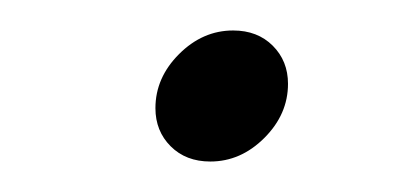

<svg xmlns="http://www.w3.org/2000/svg" viewBox="-20 -370 266 126"><path d="M82 -299Q82 -319 97.5 -334.5Q113 -350 133 -350Q149 -350 159 -340Q169 -330 169 -315Q169 -295 153.5 -279.5Q138 -264 118 -264Q102 -264 92 -274Q82 -284 82 -299Z"/></svg>

Font: KoHo ExtraLight
Style: Italic
Weight: 275
Italic angle: -10°
Version: Version 1.000; ttfautohint (v1.6)